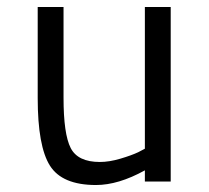

<svg xmlns="http://www.w3.org/2000/svg" viewBox="-20 -520 599 550"><path d="M395 -500H469V0H395V-32Q319 10 255 10Q158 10 123 -45.5Q88 -101 88 -239V-500H162V-240Q162 -136 182.5 -96Q203 -56 266 -56Q293 -56 325 -65.5Q357 -75 376 -84L395 -94Z"/></svg>

Font: TypoPRO Titillium Maps
Style: 400 wt
Weight: 400
Designer: Campivisivi
Foundry: Accademia di Belle Arti di Urbino and students of MA course of Visual design
Version: Version 001.001